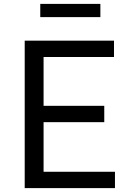

<svg xmlns="http://www.w3.org/2000/svg" viewBox="-20 -967 671 987"><path d="M107 0ZM187 -947H496V-879H187ZM571 -84V0H107V-758H566V-674H204V-423H516V-339H204V-84Z"/></svg>

Font: Biryani
Style: Regular
Weight: 400
Designer: Dan Reynolds and Mathieu Reguer
Foundry: Dan Reynolds and Mathieu Reguer
Version: Version 1.004; ttfautohint (v1.1) -l 5 -r 5 -G 72 -x 0 -D la